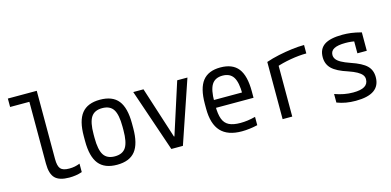

<svg xmlns="http://www.w3.org/2000/svg" viewBox="-69 -1130 3138 1540"><g transform="rotate(-15 1500.0 -360.0)"><path d="M353 10Q271 10 235.5 -26Q200 -62 200 -147V-660H40V-730H280V-164Q280 -105 299.5 -82.5Q319 -60 371 -60Q397 -60 418.5 -64.5Q440 -69 460 -77V-7Q434 2 407.5 6Q381 10 353 10Z M750 10Q647 10 598.5 -50.5Q550 -111 550 -240V-280Q550 -409 598.5 -469.5Q647 -530 750 -530Q854 -530 902 -469.5Q950 -409 950 -280V-240Q950 -111 902 -50.5Q854 10 750 10ZM750 -60Q815 -60 842.5 -103Q870 -146 870 -245V-275Q870 -374 842.5 -417Q815 -460 750 -460Q686 -460 658 -417Q630 -374 630 -275V-245Q630 -146 658 -103Q686 -60 750 -60Z M1202 0 1025 -520H1110L1248 -91H1252L1390 -520H1475L1298 0Z M1786 10Q1669 10 1612 -51.5Q1555 -113 1555 -240V-280Q1555 -409 1602.5 -469.5Q1650 -530 1750 -530Q1851 -530 1898 -469.5Q1945 -409 1945 -280V-226H1594V-291H1885L1867 -268V-277Q1867 -375 1839.5 -418.5Q1812 -462 1750 -462Q1688 -462 1660.5 -418.5Q1633 -375 1633 -277V-243Q1633 -174 1648 -133.5Q1663 -93 1698 -75.5Q1733 -58 1792 -58Q1821 -58 1851.5 -62Q1882 -66 1917 -75V-6Q1887 1 1852.5 5.5Q1818 10 1786 10Z M2126 -475Q2175 -492 2231.5 -504Q2288 -516 2343.5 -523Q2399 -530 2446 -530V-460Q2385 -460 2313.5 -447.5Q2242 -435 2186 -415L2206 -453V0H2126Z M2732 10Q2689 10 2651.5 3.5Q2614 -3 2577 -17V-88Q2616 -74 2653.5 -67Q2691 -60 2729 -60Q2793 -60 2824 -79Q2855 -98 2855 -137Q2855 -157 2842.5 -173Q2830 -189 2803.5 -204Q2777 -219 2733 -234Q2642 -263 2603.5 -300.5Q2565 -338 2565 -396Q2565 -465 2613.5 -497.5Q2662 -530 2765 -530Q2800 -530 2835 -525.5Q2870 -521 2920 -508V-355H2842V-495L2878 -447Q2841 -455 2817 -457.5Q2793 -460 2770 -460Q2707 -460 2676 -443.5Q2645 -427 2645 -393Q2645 -374 2657 -357.5Q2669 -341 2696 -326Q2723 -311 2769 -295Q2861 -264 2898 -227.5Q2935 -191 2935 -133Q2935 -61 2884.5 -25.5Q2834 10 2732 10Z"/></g></svg>

Font: M PLUS 1 Code
Style: Regular
Weight: 400
Designer: Coji Morishita
Foundry: UNDERFOREST DESIGN
Version: Version 1.005